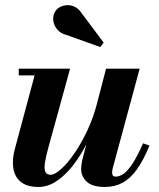

<svg xmlns="http://www.w3.org/2000/svg" viewBox="-20 -733 632 763"><path d="M133 10Q88 10 63.2 -9.8Q38.5 -29.5 33 -63.8Q27.5 -98 39 -141L117.5 -433.5H54.5V-460H258.5L173 -149.5Q162 -110.5 158.5 -86Q155 -61.5 160.2 -50Q165.5 -38.5 181 -38.5Q197.5 -38.5 223 -61.2Q248.5 -84 276 -124Q303.5 -164 327.8 -216Q352 -268 367 -327H387Q376 -282.5 357.5 -235.2Q339 -188 315 -144.2Q291 -100.5 261.8 -65.5Q232.5 -30.5 200 -10.2Q167.5 10 133 10ZM396.5 10Q348 10 325.2 -10.5Q302.5 -31 302.5 -62Q302.5 -70 303.8 -79.8Q305 -89.5 307 -97.5L401.5 -460H535L428 -64.5Q427 -60 426.2 -55.2Q425.5 -50.5 425.5 -46.5Q425.5 -31 440 -31Q455.5 -31 472.2 -43.2Q489 -55.5 507.8 -84.5Q526.5 -113.5 548.5 -163.5L574 -154.5Q550 -96 524 -59.8Q498 -23.5 467 -6.8Q436 10 396.5 10ZM378.5 -546 244.5 -594Q220.5 -600 207 -616.5Q193.5 -633 191.5 -653Q189.5 -673 200.5 -689Q207 -699.5 219.8 -705.8Q232.5 -712 247.8 -712.5Q263 -713 278 -705.5Q293 -698 304.5 -680.5L392 -563.5Z"/></svg>

Font: Bodoni Moda 9pt
Style: Bold Italic
Weight: 700
Italic angle: -13°
Designer: Owen Earl
Foundry: indestructible type
Version: Version 2.004